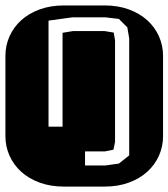

<svg xmlns="http://www.w3.org/2000/svg" viewBox="-22 -689 622 709"><path d="M448.2 -587.9 417 -619.1 367.2 -625H245.1L157.2 -612.8V-221.2H209V-567.9L247.1 -574.2H364.3L397.9 -568.8L402.8 -540V-165L397 -136.2L365.2 -129.9H292V-78.1H368.2L417 -85L455.1 -115.2V-546.9ZM364.3 -668.9Q413.6 -668.9 453.6 -654.3Q493.7 -639.6 521.7 -614.3Q549.8 -588.9 564.9 -554.9Q580.1 -521 580.1 -482.9V-186Q580.1 -147.9 564.9 -114Q549.8 -80.1 521.7 -54.7Q493.7 -29.3 453.6 -14.6Q413.6 0 364.3 0H213.9Q164.6 0 124.5 -14.6Q84.5 -29.3 56.4 -54.7Q28.3 -80.1 13.2 -114Q-2 -147.9 -2 -186V-482.9Q-2 -521 13.2 -554.9Q28.3 -588.9 56.4 -614.3Q84.5 -639.6 124.5 -654.3Q164.6 -668.9 213.9 -668.9Z"/></svg>

Font: Monofett
Style: Regular
Weight: 400
Designer: vernon adams
Foundry: vernon adams
Version: Version 1.000